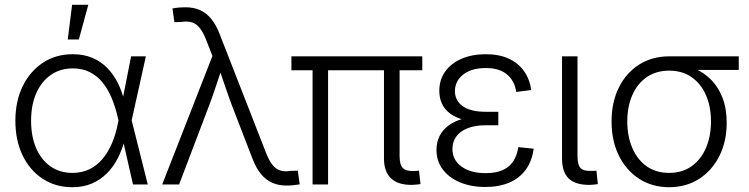

<svg xmlns="http://www.w3.org/2000/svg" viewBox="-20 -762 3092 793"><path d="M278.8 11.2Q209 11.2 155.8 -23.9Q102.5 -59.1 73 -121.1Q43.5 -183.1 43.5 -263.2Q43.5 -343.8 73.5 -405.5Q103.5 -467.3 157 -502.7Q210.4 -538.1 280.3 -538.1Q325.7 -538.1 361.1 -523.2Q396.5 -508.3 422.6 -481.7Q448.7 -455.1 466.6 -419.4Q484.4 -383.8 494.1 -342.3H516.6L523.4 -266.6L590.3 0H529.3L466.8 -275.4Q457 -318.8 441.7 -356Q426.3 -393.1 404.1 -420.7Q381.8 -448.2 351.3 -463.9Q320.8 -479.5 280.8 -479.5Q228.5 -479.5 189.7 -452.4Q150.9 -425.3 129.6 -376.7Q108.4 -328.1 108.4 -263.2Q108.4 -198.2 129.4 -149.9Q150.4 -101.6 188.7 -74.7Q227.1 -47.9 279.3 -47.9Q318.8 -47.9 349.9 -63.2Q380.9 -78.6 404.1 -106.4Q427.2 -134.3 442.9 -171.4Q458.5 -208.5 466.8 -252L521.5 -529.3H582.5L523.4 -263.2L516.6 -186.5H495.6Q484.9 -144.5 466.6 -108.6Q448.2 -72.8 421.4 -45.9Q394.5 -19 359.1 -3.9Q323.7 11.2 278.8 11.2ZM259.8 -599.1 277.8 -742.2H344.7L305.7 -599.1Z M649.9 0 857.4 -530.8 831.1 -598.1Q818.4 -630.4 804.2 -647.5Q790 -664.6 772.2 -669.9Q754.4 -675.3 730 -671.4L700.2 -670.4L692.4 -727.1Q704.1 -729.5 718 -730.7Q731.9 -731.9 747.1 -731.9Q779.8 -731.9 806.2 -720.2Q832.5 -708.5 852.8 -683.6Q873 -658.7 887.7 -620.1L1079.1 -129.9Q1091.8 -97.7 1106 -80.3Q1120.1 -63 1138.2 -57.6Q1156.2 -52.2 1179.7 -56.2L1210 -57.1L1217.8 -0.5Q1206.1 1.5 1192.4 2.9Q1178.7 4.4 1163.1 4.4Q1130.4 4.4 1104 -7.3Q1077.6 -19 1057.4 -43.9Q1037.1 -68.8 1022.5 -107.4L937.5 -327.6Q921.9 -369.6 908.2 -410.2Q894.5 -450.7 880.4 -491.7H900.4Q886.7 -451.7 873.3 -410.4Q859.9 -369.1 844.2 -327.6L719.7 0Z M1683.6 1.5Q1625.5 2.9 1595.7 -24.7Q1565.9 -52.2 1565.9 -107.4V-509.8H1630.4V-117.2Q1630.4 -81.5 1644 -67.9Q1657.7 -54.2 1689.5 -55.7Q1697.3 -56.2 1701.4 -56.4Q1705.6 -56.6 1710.4 -57.1L1716.8 -1.5Q1709.5 -0.5 1701.2 0.2Q1692.9 1 1683.6 1.5ZM1271 0V-509.8H1335V0ZM1183.6 -471.7V-529.3H1724.1V-471.7Z M1984.4 10.3Q1925.8 10.3 1880.1 -8.8Q1834.5 -27.8 1808.6 -62.3Q1782.7 -96.7 1782.7 -143.1Q1782.7 -174.3 1795.4 -200Q1808.1 -225.6 1833.3 -244.1Q1858.4 -262.7 1896.2 -272.5Q1934.1 -282.2 1984.4 -282.2H2038.1V-244.6H1983.9Q1943.8 -244.6 1913.3 -233.2Q1882.8 -221.7 1865.7 -199.7Q1848.6 -177.7 1848.6 -146.5Q1848.6 -101.6 1886 -74.2Q1923.3 -46.9 1986.3 -46.9Q2028.8 -46.9 2056.6 -59.6Q2084.5 -72.3 2100.1 -96.2Q2115.7 -120.1 2120.6 -154.3L2184.1 -147.9Q2177.7 -98.1 2152.6 -62.7Q2127.4 -27.3 2085 -8.5Q2042.5 10.3 1984.4 10.3ZM1986.8 -256.8Q1936.5 -256.8 1899.9 -266.1Q1863.3 -275.4 1840.1 -292.2Q1816.9 -309.1 1805.7 -333Q1794.4 -356.9 1794.4 -386.2Q1794.4 -432.1 1818.4 -466.1Q1842.3 -500 1885.7 -519Q1929.2 -538.1 1986.3 -538.1Q2041.5 -538.1 2080.8 -520Q2120.1 -502 2143.8 -469Q2167.5 -436 2174.3 -390.1L2112.3 -382.3Q2105 -429.2 2073.5 -455.1Q2042 -481 1986.3 -481Q1928.2 -481 1893.8 -454.6Q1859.4 -428.2 1858.9 -385.7Q1858.9 -347.2 1890.9 -323.7Q1922.9 -300.3 1986.8 -300.3H2038.1V-256.8Z M2418.5 1.5Q2358.9 2.9 2330.1 -23.7Q2301.3 -50.3 2301.3 -107.4V-529.3H2365.2V-117.2Q2365.2 -80.6 2378.2 -67.6Q2391.1 -54.7 2422.9 -56.2Q2429.7 -56.2 2434.3 -56.4Q2439 -56.6 2443.4 -57.1L2449.2 -1.5Q2442.9 -0.5 2434.8 0.2Q2426.8 1 2418.5 1.5Z M2743.7 11.2Q2673.3 11.2 2619.6 -23.7Q2565.9 -58.6 2535.9 -119.6Q2505.9 -180.7 2505.9 -260.3Q2505.9 -339.8 2535.9 -400.4Q2565.9 -460.9 2619.6 -495.1Q2673.3 -529.3 2743.7 -529.3H3031.2V-473.1H2820.3L2743.7 -470.2Q2689.9 -470.2 2651.1 -443.4Q2612.3 -416.5 2591.6 -369.1Q2570.8 -321.8 2570.8 -260.3Q2570.8 -199.2 2591.6 -150.9Q2612.3 -102.5 2650.9 -75.2Q2689.5 -47.9 2743.7 -47.9Q2797.9 -47.9 2836.4 -75.4Q2875 -103 2895.8 -151.1Q2916.5 -199.2 2916.5 -260.3Q2916.5 -321.8 2895.8 -369.1Q2875 -416.5 2836.4 -443.4Q2797.9 -470.2 2743.7 -470.2V-499.5Q2794.9 -499.5 2838.1 -483.4Q2881.3 -467.3 2913.6 -436Q2945.8 -404.8 2963.6 -359.4Q2981.4 -314 2981.4 -254.9Q2981.4 -178.2 2951.4 -118.2Q2921.4 -58.1 2867.7 -23.4Q2814 11.2 2743.7 11.2Z"/></svg>

Font: Inter 24pt Light
Style: Regular
Weight: 300
Designer: Rasmus Andersson
Foundry: rsms
Version: Version 4.001;git-66647c0bb